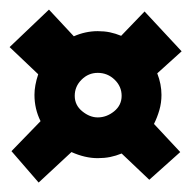

<svg xmlns="http://www.w3.org/2000/svg" viewBox="-20 -560 398 400"><path d="M233.4 -360.4Q233.4 -379.9 218.8 -394Q204.1 -408.2 183.6 -408.2Q164.1 -408.2 149.9 -394Q135.7 -379.9 135.7 -360.4Q135.7 -340.8 151.4 -328.1Q167 -315.4 183.6 -315.4Q202.1 -315.4 217.8 -328.1Q233.4 -340.8 233.4 -360.4ZM358.4 -453.1 307.6 -407.2Q316.4 -384.8 316.4 -362.3Q316.4 -345.7 312 -330.6Q307.6 -315.4 300.8 -301.8L355.5 -243.2L291 -185.5L233.4 -240.2Q221.7 -235.4 209.5 -232.9Q197.3 -230.5 183.6 -230.5Q157.2 -230.5 128.9 -243.2L60.5 -179.7L3.9 -245.1L64.5 -307.6Q51.8 -333 51.8 -362.3Q51.8 -381.8 59.6 -405.3L0 -461.9L82 -540L133.8 -484.4Q158.2 -495.1 183.6 -495.1Q197.3 -495.1 209 -492.7Q220.7 -490.2 232.4 -485.4L281.2 -536.1Z"/></svg>

Font: Fontdiner Swanky
Style: Regular
Weight: 400
Designer: Font Diner, Inc
Foundry: Font Diner, Inc
Version: Version 1.001